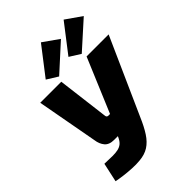

<svg xmlns="http://www.w3.org/2000/svg" viewBox="-274 -1078 1213 1213"><g transform="rotate(-45 332.0 -471.5)"><path d="M664 -690 436 -180Q410 -119 383 -77.5Q356 -36 321.5 -14Q287 8 237 12Q207 15 169.5 13Q132 11 97.5 6.5Q63 2 39 -3L67 -131Q109 -129 138 -129Q167 -129 186.5 -133.5Q206 -138 219.5 -148.5Q233 -159 243 -178L281 -256L313 -324L467 -690ZM241 -690 284 -345Q285 -328 300 -328H338L371 -194H217Q174 -194 153.5 -218.5Q133 -243 128 -281L53 -690ZM326 -957 431 -883 255 -723 181 -769ZM529 -957 635 -883 457 -723 384 -769Z"/></g></svg>

Font: Exo 2 ExtraBold
Style: Italic
Weight: 800
Italic angle: -8°
Designer: Natanael Gama
Foundry: Natanael Gama
Version: Version 2.010